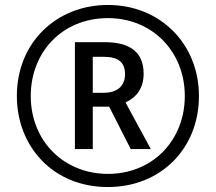

<svg xmlns="http://www.w3.org/2000/svg" viewBox="-20 -744 871 774"><path d="M415 10C627 10 782 -144 782 -357C782 -565 628 -724 415 -724C209 -724 48 -574 48 -357C48 -154 193 10 415 10ZM415 -43C239 -43 104 -174 104 -357C104 -535 232 -671 415 -671C594 -671 725 -536 725 -357C725 -179 596 -43 415 -43ZM282 -143H354V-314H420L507 -143H588L486 -331C531 -352 559 -389 559 -447C559 -533 505 -574 402 -574H282ZM399 -370H354V-515H398C457 -515 484 -493 484 -445C484 -396 451 -370 399 -370Z"/></svg>

Font: Noto Sans Sinhala Condensed
Style: Regular
Weight: 400
Width: 3
Designer: Jelle Bosma - Monotype Design Team
Foundry: Monotype Imaging Inc.
Version: Version 2.006